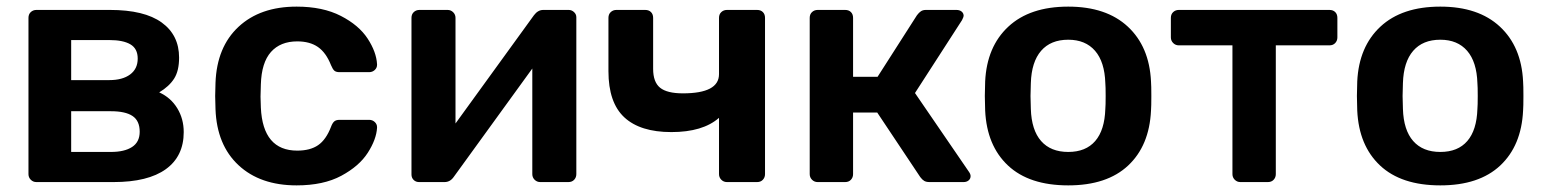

<svg xmlns="http://www.w3.org/2000/svg" viewBox="-20 -550 4667 580"><path d="M90 0Q80 0 73 -7Q66 -14 66 -24V-496Q66 -507 73 -513.5Q80 -520 90 -520H312Q416 -520 468.5 -482Q521 -444 521 -376Q521 -336 506 -312.5Q491 -289 461 -271Q496 -255 515.5 -223Q535 -191 535 -151Q535 -78 481 -39Q427 0 323 0ZM310 -308Q350 -308 373 -325Q396 -342 396 -373Q396 -403 374 -416Q352 -429 310 -429H195V-308ZM315 -91Q356 -91 379 -106Q402 -121 402 -152Q402 -185 380.5 -199.5Q359 -214 315 -214H195V-91Z M876 10Q766 10 700.5 -51Q635 -112 631 -220L630 -260L631 -300Q635 -408 700.5 -469Q766 -530 876 -530Q955 -530 1009.5 -502Q1064 -474 1090.5 -433.5Q1117 -393 1119 -356Q1119 -355 1119 -354Q1119 -345 1112 -338.5Q1105 -332 1095 -332H1006Q995 -332 990 -336.5Q985 -341 980 -353Q965 -391 940.5 -408Q916 -425 878 -425Q827 -425 798.5 -393Q770 -361 768 -295L767 -258L768 -225Q774 -95 878 -95Q917 -95 941 -111.5Q965 -128 980 -167Q984 -178 989.5 -183Q995 -188 1006 -188H1095Q1105 -188 1112 -181.5Q1119 -175 1119 -166Q1119 -165 1119 -164Q1117 -129 1091 -88.5Q1065 -48 1011 -19Q957 10 876 10Z M1698 -520Q1707 -520 1714 -513.5Q1721 -507 1721 -498V-24Q1721 -14 1714.5 -7Q1708 0 1697 0H1612Q1602 0 1595 -7Q1588 -14 1588 -24V-343L1351 -16Q1340 0 1323 0H1246Q1236 0 1229.5 -6.5Q1223 -13 1223 -23V-496Q1223 -507 1230 -513.5Q1237 -520 1247 -520H1332Q1342 -520 1349 -513Q1356 -506 1356 -496V-177L1593 -504Q1605 -520 1621 -520Z M2176 0Q2166 0 2159 -7Q2152 -14 2152 -24V-194Q2103 -151 2008 -151Q1914 -151 1866 -195.5Q1818 -240 1818 -335V-496Q1818 -507 1825 -513.5Q1832 -520 1842 -520H1929Q1940 -520 1946.5 -513.5Q1953 -507 1953 -496V-342Q1953 -302 1974 -285Q1995 -268 2043 -268Q2152 -268 2152 -326V-496Q2152 -507 2159 -513.5Q2166 -520 2176 -520H2267Q2278 -520 2284.5 -513.5Q2291 -507 2291 -496V-24Q2291 -14 2284.5 -7Q2278 0 2267 0Z M2907 -31Q2912 -24 2912 -18Q2912 -10 2906 -5Q2900 0 2891 0H2788Q2778 0 2772 -3.5Q2766 -7 2760 -15L2630 -210H2557V-24Q2557 -14 2550.5 -7Q2544 0 2533 0H2450Q2440 0 2433 -7Q2426 -14 2426 -24V-496Q2426 -507 2433 -513.5Q2440 -520 2450 -520H2533Q2544 -520 2550.5 -513.5Q2557 -507 2557 -496V-318H2631L2750 -504Q2756 -512 2762 -516Q2768 -520 2777 -520H2869Q2879 -520 2885 -515Q2891 -510 2891 -502Q2891 -499 2886 -489L2744 -269Z M3207 10Q3089 10 3025 -50Q2961 -110 2956 -216L2955 -260L2956 -304Q2961 -409 3026 -469.5Q3091 -530 3207 -530Q3322 -530 3387 -469.5Q3452 -409 3457 -304Q3458 -292 3458 -260Q3458 -228 3457 -216Q3452 -110 3388 -50Q3324 10 3207 10ZM3207 -91Q3260 -91 3288.5 -124Q3317 -157 3319 -221Q3320 -231 3320 -260Q3320 -289 3319 -299Q3317 -363 3288 -396.5Q3259 -430 3207 -430Q3154 -430 3125 -396.5Q3096 -363 3094 -299L3093 -260L3094 -221Q3096 -157 3125 -124Q3154 -91 3207 -91Z M3727 0Q3717 0 3710 -7Q3703 -14 3703 -24V-413H3541Q3531 -413 3524 -420Q3517 -427 3517 -437V-496Q3517 -507 3524 -513.5Q3531 -520 3541 -520H3996Q4007 -520 4013.5 -513.5Q4020 -507 4020 -496V-437Q4020 -427 4013.5 -420Q4007 -413 3996 -413H3834V-24Q3834 -14 3827.5 -7Q3821 0 3810 0Z M4331 10Q4213 10 4149 -50Q4085 -110 4080 -216L4079 -260L4080 -304Q4085 -409 4150 -469.5Q4215 -530 4331 -530Q4446 -530 4511 -469.5Q4576 -409 4581 -304Q4582 -292 4582 -260Q4582 -228 4581 -216Q4576 -110 4512 -50Q4448 10 4331 10ZM4331 -91Q4384 -91 4412.5 -124Q4441 -157 4443 -221Q4444 -231 4444 -260Q4444 -289 4443 -299Q4441 -363 4412 -396.5Q4383 -430 4331 -430Q4278 -430 4249 -396.5Q4220 -363 4218 -299L4217 -260L4218 -221Q4220 -157 4249 -124Q4278 -91 4331 -91Z"/></svg>

Font: Rubik AZ
Style: Regular
Weight: 500
Designer: Hubert and Fischer
Foundry: Hubert & Fischer
Version: Version 2.000